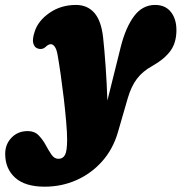

<svg xmlns="http://www.w3.org/2000/svg" viewBox="-122 -492 716 758"><path d="M355 -308Q374.5 -384.5 407.5 -428.5Q440.5 -472.5 490.5 -472.5Q530.5 -472.5 552.5 -445Q574.5 -417.5 574.5 -373Q574.5 -323.5 550.8 -291Q527 -258.5 480 -232Q441.5 -211 418.8 -181.2Q396 -151.5 382 -103L343.5 30Q324 97 281.2 145Q238.5 193 180 219Q121.5 245 54.5 245Q-23 245 -62.2 209.5Q-101.5 174 -101.5 115.5Q-101.5 77.5 -76.5 51.5Q-51.5 25.5 -12.5 25.5Q14 25.5 30.2 42Q46.5 58.5 58.2 80.2Q70 102 81.2 118.5Q92.5 135 109 135Q126 135 134.5 119.8Q143 104.5 143 59Q143 31.5 139.2 -11.8Q135.5 -55 129.8 -104Q124 -153 117.5 -198.2Q111 -243.5 105.5 -274.5Q101.5 -297.5 94.2 -307.5Q87 -317.5 79 -317.5Q69 -317.5 59 -307.5Q44 -293.5 24.5 -301.5Q13.5 -306 9.2 -321.8Q5 -337.5 15 -367.5Q28.5 -410 73.5 -441.2Q118.5 -472.5 178 -472.5Q222.5 -472.5 250 -441.8Q277.5 -411 285 -344.5Q290.5 -294 295 -229.8Q299.5 -165.5 302 -95Z"/></svg>

Font: Fraunces 72pt S100 Black
Style: Italic
Weight: 900
Italic angle: -16°
Version: Version 1.000; ttfautohint (v1.8.3)